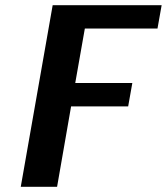

<svg xmlns="http://www.w3.org/2000/svg" viewBox="-20 -720 643 740"><path d="M200 0 254 -310H474L490 -400H270L307 -610H587L603 -700H183L60 0Z"/></svg>

Font: Scada
Style: Bold Italic
Weight: 700
Designer: Jovanny Lemonad
Foundry: Jovanny Lemonad
Version: Version 3.005